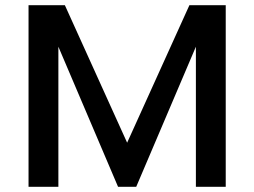

<svg xmlns="http://www.w3.org/2000/svg" viewBox="-20 -720 980 740"><path d="M710 -700 470 -170 230 -700H90V0H205V-540L435 0H505L735 -540V0H850V-700Z"/></svg>

Font: Gully Medium
Style: Regular
Weight: 500
Designer: jaikishan Patel
Foundry: MagicType
Version: Version 1.000;Glyphs 3.2 (3242)